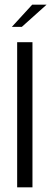

<svg xmlns="http://www.w3.org/2000/svg" viewBox="-20 -808 221 828"><path d="M54 -626H120V0H54ZM31 -692 119 -788H181L74 -692Z"/></svg>

Font: Smooch Sans Thin Medium
Style: Regular
Weight: 500
Version: Version 1.010